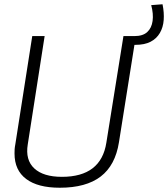

<svg xmlns="http://www.w3.org/2000/svg" viewBox="-20 -869 787 899"><path d="M260 10Q157 10 102.5 -31Q48 -72 48 -150Q48 -161 48.5 -170Q49 -179 52 -195L131 -700H189L110 -193Q98 -120 140.5 -80.5Q183 -41 270 -41Q453 -41 478 -201L558 -700H616L537 -203Q520 -95 451.5 -42.5Q383 10 260 10ZM591 -659 586 -700H609Q649 -700 669.5 -719Q690 -738 694.5 -771Q699 -804 688 -845L741 -849Q749 -810 746.5 -775.5Q744 -741 728.5 -714.5Q713 -688 685 -673.5Q657 -659 614 -659Z"/></svg>

Font: Georama ExtraCondensed Thin Light
Style: Italic
Weight: 300
Italic angle: -9°
Version: Version 1.001